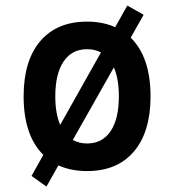

<svg xmlns="http://www.w3.org/2000/svg" viewBox="-20 -605 626 690"><path d="M147 65.4 93.3 27.3 135.7 -48.3Q64.9 -118.7 64.9 -258.8Q64.9 -387.2 124.8 -457.3Q184.6 -527.3 293 -527.3Q349.6 -527.3 394 -507.3L437.5 -585L496.1 -551.8L449.7 -469.7Q521 -399.4 521 -258.8Q521 -130.9 461.2 -60.5Q401.4 9.8 293 9.8Q234.9 9.8 189.9 -10.7ZM178.7 -258.8Q178.7 -196.8 196.3 -156.2L342.8 -416.5Q320.8 -428.2 293 -428.2Q238.3 -428.2 208.5 -384Q178.7 -339.8 178.7 -258.8ZM293 -89.4Q347.7 -89.4 377.4 -133.5Q407.2 -177.7 407.2 -258.8Q407.2 -321.8 389.2 -362.8L241.7 -102.1Q264.2 -89.4 293 -89.4Z"/></svg>

Font: Caskaydia Cove Medium
Style: Regular
Weight: 500
Monospace: yes
Designer: Aaron Bell
Foundry: Saja Typeworks
Version: Version 4.300; ttfautohint (v1.8.3)